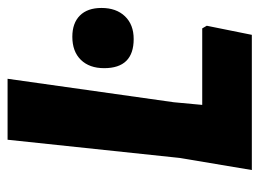

<svg xmlns="http://www.w3.org/2000/svg" viewBox="-109 -576 685 507"><g transform="rotate(-90 233.5 -322.5)"><path d="M412 -131 419 -119 395 0H38L70 -191L118 -645H279L217 -206L210 -131ZM390 -474Q426 -474 446 -454Q466 -434 466 -397Q466 -358 444 -335Q422 -312 384 -312Q307 -312 307 -390Q307 -429 329 -451.5Q351 -474 390 -474Z"/></g></svg>

Font: Alegreya Sans ExtraBold
Style: Italic
Weight: 800
Italic angle: -7°
Designer: Juan Pablo del Peral
Foundry: Huerta Tipografica
Version: Version 2.007